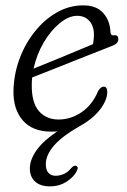

<svg xmlns="http://www.w3.org/2000/svg" viewBox="-20 -470 460 698"><path d="M259.5 150.5Q250.5 171.5 223.5 189.5Q196.5 207.5 161.5 207.5Q126.5 207.5 107.5 190Q88.5 172.5 88.5 142.5Q88.5 110.5 113 76Q137.5 41.5 188.5 7.5Q181 8.5 175.8 8.5Q170.5 8.5 166.5 8.5Q98.5 8.5 63 -32.2Q27.5 -73 29 -141Q30.5 -201 51 -256.2Q71.5 -311.5 106.8 -355.5Q142 -399.5 187 -425Q232 -450.5 282.5 -450.5Q330.5 -450.5 355.2 -422.8Q380 -395 381.5 -353.5Q382.5 -340 394 -341.5Q410 -344.5 410 -327.5Q410 -311 387 -303Q345.5 -287 293 -266Q240.5 -245 188.5 -224.5Q136.5 -204 97 -188.5Q95.5 -176 95.5 -163Q94.5 -97.5 121.2 -66.5Q148 -35.5 193 -35.5Q237.5 -35.5 276.8 -62.2Q316 -89 337 -139.5Q346.5 -155 357 -155Q370 -155 370 -136Q370 -106.5 344.2 -72.5Q318.5 -38.5 270 -11.5Q209.5 22.5 178.2 57Q147 91.5 146.5 127Q146.5 148.5 156.5 158.8Q166.5 169 182 169Q197 169 212 162.5Q227 156 238.5 141.5Q247.5 131.5 255.5 132.5Q259.5 133 261.8 137.5Q264 142 259.5 150.5ZM260.5 -412.5Q230 -412.5 197.5 -386Q165 -359.5 139.2 -316Q113.5 -272.5 102 -220.5Q148 -239 207 -263.2Q266 -287.5 318 -309.5Q320 -320.5 320.8 -328.2Q321.5 -336 321.5 -344Q321.5 -375 305 -393.8Q288.5 -412.5 260.5 -412.5Z"/></svg>

Font: Fraunces 72pt SuperSoft Light
Style: Italic
Weight: 300
Italic angle: -16°
Version: Version 1.000;[b76b70a41]